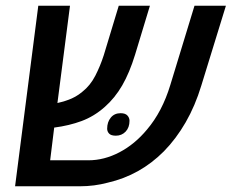

<svg xmlns="http://www.w3.org/2000/svg" viewBox="-20 -651 810 671"><path d="M32.7 0 113.8 -630.9H224.6L180.7 -291Q210.9 -297.9 230.7 -306.9Q250.5 -315.9 268.1 -330.6Q295.4 -352.1 313 -386.2Q330.6 -420.4 342.8 -458.5L395 -630.9H503.9L452.1 -460Q432.6 -396.5 407 -352.3Q381.3 -308.1 345.7 -276.9Q308.6 -244.1 265.1 -228Q221.7 -211.9 169.4 -205.1L155.3 -90.8H288.6Q344.2 -90.8 397.7 -118.9Q451.2 -147 493.7 -198.2Q546.9 -260.7 575.2 -354L659.7 -630.9H769.5L683.6 -352.1Q662.1 -281.2 628.9 -223.6Q595.7 -166 552.7 -122.1Q469.7 -38.6 356.9 -12.7Q309.6 0 259.3 0ZM384.8 -176.8Q368.2 -176.8 361.3 -184.1Q354.5 -191.4 354.5 -201.2Q354.5 -224.6 367.2 -240Q379.9 -255.4 401.4 -255.4Q418 -255.4 425.3 -247.3Q432.6 -239.3 432.6 -229Q432.6 -205.1 418.9 -190.9Q405.3 -176.8 384.8 -176.8Z"/></svg>

Font: Open Sans SemiBold
Style: Italic
Weight: 600
Italic angle: -12°
Designer: Monotype Design Team
Foundry: Monotype Imaging Inc.
Version: Version 3.003; ttfautohint (v1.8.4)